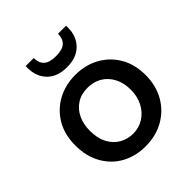

<svg xmlns="http://www.w3.org/2000/svg" viewBox="-201 -852 995 995"><g transform="rotate(-45 296.5 -355.0)"><path d="M293 12Q221 12 163.5 -19.5Q106 -51 72.5 -110Q39 -169 39 -249Q39 -329 73.5 -387Q108 -445 166.5 -476.5Q225 -508 297 -508Q369 -508 427 -477Q485 -446 520 -388Q555 -330 555 -249Q555 -173 521.5 -114Q488 -55 429 -21.5Q370 12 293 12ZM294 -80Q338 -80 372.5 -102Q407 -124 427 -162.5Q447 -201 447 -250Q447 -300 427.5 -337.5Q408 -375 374 -395.5Q340 -416 295 -416Q248 -416 214.5 -394Q181 -372 163.5 -334.5Q146 -297 146 -249Q146 -194 166.5 -156Q187 -118 221 -99Q255 -80 294 -80ZM296 -566Q225 -566 186.5 -605.5Q148 -645 148 -707V-722H207Q207 -686 227.5 -666.5Q248 -647 296 -647Q344 -647 364.5 -666.5Q385 -686 385 -722H444V-706Q444 -645 405 -605.5Q366 -566 296 -566Z"/></g></svg>

Font: Rethink Sans Medium
Style: Regular
Weight: 500
Designer: The Rethink Sans project authors (Hans Thiessen). DM Sans designed by Colophon Foundry.
Foundry: Rethink Communications LLC
Version: Version 1.001